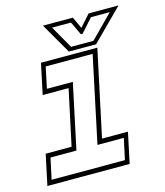

<svg xmlns="http://www.w3.org/2000/svg" viewBox="-106 -778 736 859"><g transform="rotate(-15 262.0 -349.0)"><path d="M7 0 37 -141.5H157L212 -398.5H92L122 -540H383L298 -141.5H418L388 0ZM32.5 -22H372L393 -119.5H271L355.5 -518.5H138L117.5 -420.5H237.5L173.5 -119.5H53.5ZM255.5 -556 173.5 -698H312L337 -644L385 -698H523.5L381.5 -556ZM270.5 -574H374L478 -679H390.5L335.5 -617H327.5L298 -679H210.5Z"/></g></svg>

Font: Tourney Expanded ExtraLight
Style: Italic
Weight: 200
Width: 7
Italic angle: -12°
Designer: Tyler Finck
Foundry: Etcetera Type Co
Version: Version 1.010; ttfautohint (v1.8.3)